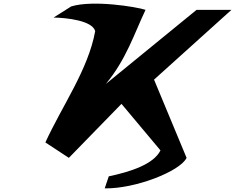

<svg xmlns="http://www.w3.org/2000/svg" viewBox="-20 -860 1281 1046"><path d="M498.6 -690.4C460.6 -480.7 319.8 -285.9 227.2 -84.1L355.1 0L641.8 -294.2L854.2 -40.7C817.1 36 685.6 77 572.6 100.7L550.4 166.2C717 169.1 961.2 73.3 996.5 0L819.2 -426.2L1241 -806.4H1050.9L556.7 -402.7C668.1 -537.3 709.2 -671.9 772.9 -806.4C722.3 -823.1 486.5 -861.3 367.9 -825L271.9 -764.4C340.4 -763.3 483.3 -748.5 498.6 -690.4Z"/></svg>

Font: Hussar
Style: BdSuprExtOblThree
Weight: 700
Foundry: Cannot Into Space Fonts
Version: Version 2.00